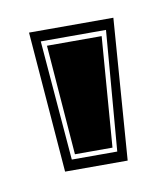

<svg xmlns="http://www.w3.org/2000/svg" viewBox="-40 -575 251 287"><g transform="rotate(-10 85.0 -432.0)"><path d="M38 -325 21 -539H149L133 -325ZM51 -341H120L135 -523H36ZM57 -348 44 -515H127L114 -348Z"/></g></svg>

Font: Alumni Sans Collegiate One
Style: Regular
Weight: 400
Designer: Robert E. Leuschke
Foundry: Robert E. Leuschke
Version: Version 1.100